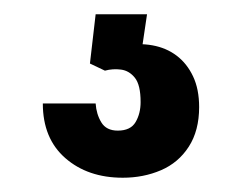

<svg xmlns="http://www.w3.org/2000/svg" viewBox="-20 -28 339 269"><path d="M152 221Q103 221 71.5 193.5Q40 166 40 117H114Q115 132 122 143.5Q129 155 145 155Q163 155 170 143Q177 131 177 115Q177 91 169 81Q161 71 149.5 69.5Q138 68 127 71L106 61L114 -8H186L178 46L151 36Q174 32 193.5 35.5Q213 39 227.5 50Q242 61 250.5 79Q259 97 259 122Q259 155 244.5 177.5Q230 200 205.5 210.5Q181 221 152 221Z"/></svg>

Font: Hubot Sans Condensed SemiBold
Style: Regular
Weight: 600
Width: 3
Designer: Deni Anggara
Foundry: GitHub, Inc., Subsidiary of Microsoft Corporation
Version: Version 2.000